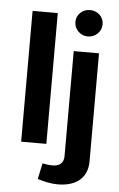

<svg xmlns="http://www.w3.org/2000/svg" viewBox="-64 -814 671 1079"><g transform="rotate(5 271.5 -275.0)"><path d="M323.2 -696.8C323.2 -675.8 330.6 -658.2 345.7 -643.6C360.8 -628.9 378.9 -621.6 399.9 -621.6C420.9 -621.6 439 -628.9 454.1 -643.6C469.2 -658.2 476.6 -675.8 476.6 -696.8C476.6 -717.8 469.2 -735.4 454.1 -749.5C439 -763.7 420.9 -770.5 399.9 -770.5C378.9 -770.5 360.8 -763.7 345.7 -749.5C330.6 -735.4 323.2 -717.8 323.2 -696.8ZM189.5 200.7C224.1 211.9 264.6 221.2 304.2 221.2C394.5 221.2 470.7 180.2 470.7 76.7V-532.7H328.1V60.5C328.1 99.6 303.2 117.7 263.7 117.7C246.1 117.7 223.6 114.3 208.5 110.8ZM220.2 -737.8H78.1V0H220.2Z"/></g></svg>

Font: Estedad Bold
Style: Regular
Weight: 700
Designer: Amin Abedi
Version: Version 7.3